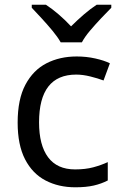

<svg xmlns="http://www.w3.org/2000/svg" viewBox="-20 -786 520 816"><path d="M300 10Q229 10 173.5 -19Q118 -48 86.5 -109Q55 -170 55 -265Q55 -364 88 -426Q121 -488 177.5 -517Q234 -546 306 -546Q347 -546 385 -537.5Q423 -529 447 -517L420 -444Q396 -453 364 -461Q332 -469 304 -469Q146 -469 146 -266Q146 -169 184.5 -117.5Q223 -66 299 -66Q343 -66 376.5 -75Q410 -84 438 -97V-19Q411 -5 378.5 2.5Q346 10 300 10ZM238 -606Q225 -629 203 -655.5Q181 -682 157 -708Q133 -734 115 -753V-766H175Q201 -749 229 -725Q257 -701 282 -674Q309 -701 337 -725Q365 -749 391 -766H453V-753Q434 -734 409.5 -708Q385 -682 362.5 -655.5Q340 -629 328 -606Z"/></svg>

Font: Noto Sans Lydian
Style: Regular
Weight: 400
Designer: Monotype Design Team
Foundry: Monotype Imaging Inc.
Version: Version 2.002; ttfautohint (v1.8.4.7-5d5b)